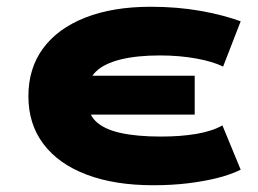

<svg xmlns="http://www.w3.org/2000/svg" viewBox="-20 -537 764 568"><path d="M433 11Q319 11 236 -20.5Q153 -52 108.5 -111Q64 -170 64 -252Q64 -335 107.5 -394Q151 -453 232.5 -485Q314 -517 426 -517Q504 -517 572 -505Q640 -493 692 -474L640 -340Q610 -355 560 -364Q510 -373 453 -373Q385 -373 336.5 -361Q288 -349 263 -324.5Q238 -300 241 -262L211 -313H556V-198H211L241 -242Q239 -202 263 -178.5Q287 -155 335.5 -144Q384 -133 456 -133Q515 -133 561.5 -141Q608 -149 638 -166L692 -35Q664 -21 625 -11Q586 -1 538 5Q490 11 433 11Z"/></svg>

Font: Nunito Sans 7pt Expanded Black
Style: Regular
Weight: 900
Width: 7
Designer: Vernon Adams
Foundry: Vernon Adams
Version: Version 3.101;gftools[0.9.27]